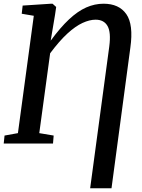

<svg xmlns="http://www.w3.org/2000/svg" viewBox="-22 -773 763 1034"><path d="M463.5 241 566.5 -523Q576.5 -599.5 557 -633.2Q537.5 -667 493 -667Q460.5 -667 422.5 -649.5Q384.5 -632 341.2 -592.5Q298 -553 248 -486L189.5 -56L267 -43L263.5 0H-2L2.5 -43L74.5 -56L160 -688L95 -699L100 -743L253 -753H261L280.5 -735.5L274.5 -694L251 -554Q303 -625 349.8 -668.8Q396.5 -712.5 442.2 -732.8Q488 -753 535.5 -753Q619 -753 658.2 -697Q697.5 -641 680 -516.5L578.5 241Z"/></svg>

Font: Merriweather 24pt Medium
Style: Italic
Weight: 500
Italic angle: -7.8°
Version: Version 2.101